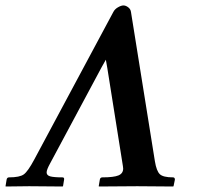

<svg xmlns="http://www.w3.org/2000/svg" viewBox="-86 -678 769 698"><path d="M141.1 -33.2Q148.4 -33.2 147 -24.9L143.1 -1L141.1 0Q58.1 -1 20 -1L-64.9 0L-65.9 -1L-62 -24.9Q-60.5 -33.2 -53.2 -33.2Q-14.2 -33.2 0.7 -44.2Q15.6 -55.2 38.1 -97.2L326.2 -634.8Q331.5 -645 342.8 -651.4Q354.5 -658.2 362.8 -658.2Q371.1 -658.2 379.9 -651.6Q388.7 -645 390.1 -634.8L477.1 -91.8Q482.9 -56.2 495.1 -44.7Q507.3 -33.2 543 -33.2Q549.8 -33.2 549.8 -24.9L544.9 -1L543 0Q450.2 -1 413.1 -1L273.9 0L272.9 -1L276.9 -24.9Q278.3 -33.2 286.1 -33.2Q327.6 -33.2 344.7 -40.3Q361.8 -47.4 361.8 -65.4Q361.8 -67.9 360.8 -74.2L304.2 -430.2L298.8 -460.9L283.2 -433.1L96.2 -84Q83.5 -61 83.5 -51.3Q83.5 -40.5 96.4 -36.9Q109.4 -33.2 141.1 -33.2Z"/></svg>

Font: Linux Libertine G
Style: Bold Italic
Weight: 700
Italic angle: -11.5°
Designer: Philipp H. Poll
Foundry: Philipp H. Poll
Version: Version 4.1.0